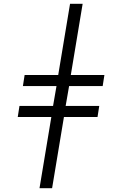

<svg xmlns="http://www.w3.org/2000/svg" viewBox="-20 -843 640 1006"><path d="M187 143 249 -230H73L82 -288H258L276 -392H100L109 -450H285L347 -823H413L351 -450H527L518 -392H342L324 -288H500L491 -230H315L253 143Z"/></svg>

Font: Iosevka Aile Light Oblique
Style: Regular
Weight: 300
Italic angle: -9°
Designer: Belleve Invis
Foundry: Belleve Invis
Version: Version 31.1.0; ttfautohint (v1.8.4)